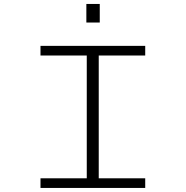

<svg xmlns="http://www.w3.org/2000/svg" viewBox="-20 -926 915 946"><path d="M179.5 0V-47.5H407.5V-652.5H179.5V-700H695.5V-652.5H466.5V-47.5H695.5V0ZM405.5 -906.5H471.5V-815H405.5Z"/></svg>

Font: Trispace SemiExpanded ExtraLight
Style: Regular
Weight: 200
Width: 6
Designer: Tyler Finck
Foundry: Etcetera Type Company
Version: Version 1.210; ttfautohint (v1.8.3)